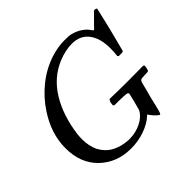

<svg xmlns="http://www.w3.org/2000/svg" viewBox="-170 -905 1126 1126"><g transform="rotate(-45 393.0 -341.5)"><path d="M322 22Q204 22 127 -52.5Q50 -127 50 -252Q50 -372 125 -485Q170 -554 236 -607Q302 -660 382 -686Q441 -704 490 -704Q526 -704 532 -703Q592 -693 633 -653Q635 -651 641 -643Q647 -635 651.5 -629Q656 -623 657 -623Q660 -623 684 -649L725 -690L740 -705H746Q760 -705 760 -698Q760 -694 728 -561Q692 -422 692 -421Q690 -416 687 -414.5Q684 -413 669 -413H653Q648 -418 647.5 -419.5Q647 -421 649 -437Q651 -457 651 -481Q651 -564 614.5 -611.5Q578 -659 510 -659Q457 -659 395 -634Q295 -592 235.5 -494.5Q176 -397 158 -260Q156 -242 156 -221Q156 -164 176 -122Q223 -31 347 -24H353Q407 -24 452 -47Q497 -70 514 -106Q517 -114 529 -161.5Q541 -209 541 -214Q541 -222 527.5 -224Q514 -226 468 -227H431Q425 -233 424.5 -235Q424 -237 427 -254Q431 -267 437 -273H454Q494 -271 594 -271Q620 -271 656 -271.5Q692 -272 707 -272Q721 -272 721 -264Q721 -261 719 -249Q718 -246 717 -241.5Q716 -237 715.5 -235.5Q715 -234 713.5 -231.5Q712 -229 710 -228.5Q708 -228 704 -227.5Q700 -227 694 -227Q674 -227 653 -224Q645 -221 642 -213L638 -200Q635 -187 627.5 -158.5Q620 -130 614 -108Q611 -96 608 -83Q605 -70 603 -61.5Q601 -53 598.5 -44Q596 -35 595 -29.5Q594 -24 592 -18.5Q590 -13 589 -9.5Q588 -6 586.5 -3.5Q585 -1 584 0Q583 1 581 1Q578 1 575 -2Q566 -7 550.5 -24.5Q535 -42 530 -52Q530 -53 528 -51.5Q526 -50 522 -47Q489 -16 435 3Q381 22 322 22Z"/></g></svg>

Font: MathJax_Math
Style: Italic
Weight: 400
Version: Version 1.1